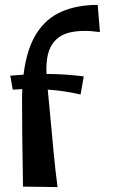

<svg xmlns="http://www.w3.org/2000/svg" viewBox="-20 -762 468 784"><path d="M215 2 74 0Q72 -100 71 -193Q70 -286 70 -357Q70 -378 71 -398Q52 -397 32 -396L22 -453Q52 -455 76 -457Q89 -562 128.5 -624.5Q168 -687 231.5 -714.5Q295 -742 379 -742L388 -631Q318 -641 267.5 -630Q217 -619 191.5 -578.5Q166 -538 170 -460Q208 -460 245.5 -457.5Q283 -455 322 -450L309 -376Q240 -392 175 -396Q180 -347 186 -280Q192 -213 199 -139.5Q206 -66 215 2Z"/></svg>

Font: Marhey
Style: Regular
Weight: 400
Designer: Nur Syamsi & Bustanul Arifin
Foundry: Namelatype
Version: Version 1.000; ttfautohint (v1.8.4.7-5d5b)